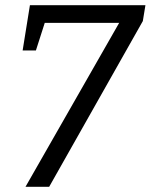

<svg xmlns="http://www.w3.org/2000/svg" viewBox="-20 -718 579 738"><path d="M67 -524 95 -698H539L529 -637L169 0H78L438 -630H152L118 -524Z"/></svg>

Font: Bitter Pro
Style: Italic
Weight: 400
Italic angle: -9°
Designer: Sol Matas, and Bitter project Authors
Foundry: Sol Matas
Version: Version 1.010